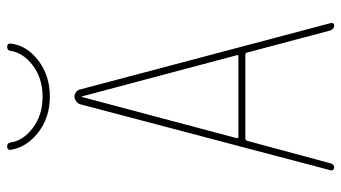

<svg xmlns="http://www.w3.org/2000/svg" viewBox="-230 -730 960 540"><g transform="rotate(-90 250.0 -460.0)"><path d="M98.6 -910.2Q97.7 -919.9 108.4 -919.9Q117.2 -919.9 119.1 -911.1Q124 -875 160.2 -847.7Q196.3 -820.3 248 -820.3Q299.8 -820.3 335.9 -847.7Q372.1 -875 377 -911.1Q378.9 -919.9 387.7 -919.9Q398.4 -919.9 397.5 -910.2Q392.6 -865.2 350.1 -832.5Q307.6 -799.8 248.5 -799.8Q189.5 -799.8 147.5 -832.5Q105.5 -865.2 98.6 -910.2ZM131.8 -275.4Q129.9 -270.5 134.8 -269.5H361.3Q367.2 -269.5 364.3 -275.4L249 -709Q249 -710 248 -710Q247.1 -710 247.1 -709ZM47.9 0Q44.9 0 42.5 -2.9Q40 -5.9 41 -9.8L226.6 -713.9Q228.5 -720.7 234.9 -725.6Q241.2 -730.5 248.5 -730.5Q255.9 -730.5 261.7 -725.6Q267.6 -720.7 268.6 -713.9L455.1 -9.8Q456.1 -5.9 454.1 -2.9Q452.1 0 448.2 0Q439.5 0 434.6 -9.8L372.1 -245.1Q371.1 -250 366.2 -250H129.9Q126 -250 124 -245.1L60.5 -9.8Q57.6 0 47.9 0Z"/></g></svg>

Font: Rounded Mgen+ 1m thin
Style: Regular
Weight: 100
Designer: [Source Han Sans]
Ryoko NISHIZUKA  (kana & ideographs); Paul D. Hunt (Latin, Greek & Cyrillic); Wenlong ZHANG  (bopomofo
Version: Version 1.059.20150602